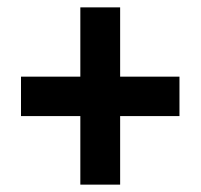

<svg xmlns="http://www.w3.org/2000/svg" viewBox="-20 -614 545 521"><path d="M306 -406H467V-299H306V-113H198V-299H37V-406H198V-594H306Z"/></svg>

Font: Noto Sans Lao Condensed
Style: Bold
Weight: 700
Width: 3
Designer: Monotype Design Team
Foundry: Monotype Imaging Inc.
Version: Version 2.003; ttfautohint (v1.8.4.7-5d5b)